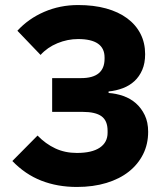

<svg xmlns="http://www.w3.org/2000/svg" viewBox="-20 -730 648 762"><path d="M285 12Q208 12 144 -13Q80 -38 29 -91L129 -192Q161 -159 199.5 -141Q238 -123 285 -123Q345 -123 376 -144Q407 -165 407 -203V-211Q407 -251 383 -268.5Q359 -286 308 -286H187V-420H302Q395 -420 395 -497V-502Q395 -575 290 -575Q248 -575 208 -558.5Q168 -542 141 -512L49 -608Q93 -656 155.5 -683Q218 -710 290 -710Q352 -710 401 -696.5Q450 -683 484.5 -657.5Q519 -632 537.5 -596Q556 -560 556 -515Q556 -479 544.5 -452.5Q533 -426 513.5 -408Q494 -390 467.5 -380Q441 -370 411 -367V-361Q441 -359 469.5 -349Q498 -339 519.5 -320Q541 -301 554.5 -273Q568 -245 568 -207Q568 -158 548 -118Q528 -78 491.5 -49Q455 -20 402.5 -4Q350 12 285 12Z"/></svg>

Font: IBMPlexSans-Bold
Style: Bold
Weight: 700
Designer: Mike Abbink, Paul van der Laan, Pieter van Rosmalen
Foundry: Bold Monday
Version: Version 3.1